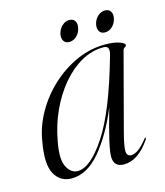

<svg xmlns="http://www.w3.org/2000/svg" viewBox="-91 -630 610 709"><g transform="rotate(-15 214.5 -276.0)"><path d="M327 -109.5Q312 -53 313.8 -35.5Q315.5 -18 331.5 -18Q342.5 -18 357 -27.2Q371.5 -36.5 393.5 -63.5Q396.5 -68 398.5 -67Q401 -65.5 397.5 -60Q351.5 8 297 8Q257.5 8 257.5 -32Q257.5 -50.5 266.8 -91.5Q276 -132.5 298 -209Q257.5 -112 206.8 -52Q156 8 97 8Q54 8 32.8 -29.5Q11.5 -67 26.5 -151Q35.5 -208.5 65.2 -260.2Q95 -312 138.8 -352Q182.5 -392 234.8 -415Q287 -438 341.5 -438Q378 -438 397.5 -430.5Q417 -423 417 -417Q417 -412 411.2 -409Q405.5 -406 404 -400.5ZM82 -138.5Q69 -72.5 84.2 -42.5Q99.5 -12.5 125.5 -12.5Q174.5 -12.5 234.5 -103.8Q294.5 -195 350 -392.5Q355.5 -410.5 352.5 -420Q349.5 -429.5 334 -429.5Q290 -429.5 249.2 -406.5Q208.5 -383.5 174.5 -343Q140.5 -302.5 116.5 -250Q92.5 -197.5 82 -138.5ZM218.5 -481Q203.5 -481 197 -492.2Q190.5 -503.5 194.5 -520Q199 -537 211.2 -548.2Q223.5 -559.5 238.5 -559.5Q254 -559.5 260.5 -548.2Q267 -537 262.5 -520Q258.5 -503.5 246.2 -492.2Q234 -481 218.5 -481ZM355 -481Q340 -481 333.5 -492.2Q327 -503.5 331 -520Q335 -537 347.5 -548.2Q360 -559.5 375 -559.5Q390.5 -559.5 397 -548.2Q403.5 -537 399 -520Q395 -503.5 382.8 -492.2Q370.5 -481 355 -481Z"/></g></svg>

Font: Fraunces 144pt Light
Style: Italic
Weight: 300
Italic angle: -16°
Version: Version 1.000;[0bf87f6ff]